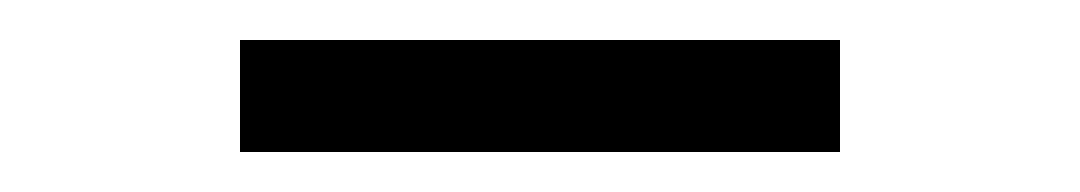

<svg xmlns="http://www.w3.org/2000/svg" viewBox="-20 -718 540 96"><path d="M100 -642V-698H400V-642Z"/></svg>

Font: Iosevka SS04 Light
Style: Regular
Weight: 300
Monospace: yes
Designer: Belleve Invis
Foundry: Belleve Invis
Version: Version 19.0.0; ttfautohint (v1.8.4)